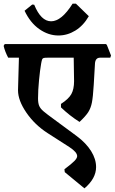

<svg xmlns="http://www.w3.org/2000/svg" viewBox="-43 -825 630 1055"><path d="M563 -508H507Q482 -508 479 -478L472 -358Q468 -292 462 -261.5Q456 -231 442 -209Q428 -187 394 -155Q340 -189 292 -235V-254Q334 -281 349 -308Q364 -335 364 -379L362 -508H219Q204 -508 197.5 -506.5Q191 -505 188.5 -498.5Q186 -492 183 -475Q177 -441 171.5 -385Q166 -329 166 -284Q166 -258 172.5 -243Q179 -228 196 -213.5Q213 -199 257 -167L379 -77Q430 -39 457.5 5Q485 49 485 93Q485 156 421 210L313 121L311 105Q351 75 366 59.5Q381 44 381 33Q381 11 338 -17L218 -94Q148 -139 102 -206Q56 -273 56 -329L61 -508H2Q-16 -542 -23 -573L-17 -583H540L545 -576L567 -520ZM278 -630Q223 -630 173 -665Q123 -700 92 -766L134 -800L145 -799Q182 -708 238 -708Q295 -708 356 -805H374L445 -736Q415 -684 371 -657Q327 -630 278 -630Z"/></svg>

Font: Sahitya
Style: Bold
Weight: 700
Designer: Juan Pablo del Peral
Foundry: Juan Pablo del Peral (http://www.huertatipografica.com)
Version: Version 1.001;PS 001.000;hotconv 1.0.70;makeotf.lib2.5.58329